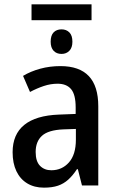

<svg xmlns="http://www.w3.org/2000/svg" viewBox="-20 -853 539 883"><path d="M401 -833V-760H125V-833ZM263 -718Q285 -718 299 -704Q313 -690 313 -661Q313 -634 299 -619.5Q285 -605 263 -605Q240 -605 226.5 -619.5Q213 -634 213 -661Q213 -690 226.5 -704Q240 -718 263 -718ZM258 -549Q345 -549 388.5 -503Q432 -457 432 -364V0H357L338 -75H334Q315 -46 294 -27Q273 -8 246.5 1Q220 10 182 10Q138 10 105.5 -9.5Q73 -29 55.5 -65.5Q38 -102 38 -153Q38 -235 91.5 -278.5Q145 -322 251 -326L328 -329V-359Q328 -418 307 -443Q286 -468 245 -468Q213 -468 181.5 -457.5Q150 -447 118 -430L86 -504Q121 -525 165 -537Q209 -549 258 -549ZM271 -258Q202 -255 173 -228.5Q144 -202 144 -154Q144 -111 164 -90.5Q184 -70 216 -70Q265 -70 297 -106Q329 -142 329 -211V-260Z"/></svg>

Font: Noto Sans Display SemiCondensed Medium
Style: Regular
Weight: 500
Width: 4
Designer: Monotype Design Team
Foundry: Monotype Imaging Inc.
Version: Version 2.003